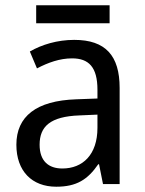

<svg xmlns="http://www.w3.org/2000/svg" viewBox="-20 -697 548 727"><path d="M395 -677H117V-609H395ZM261 -546C197 -546 138 -528 93 -502L120 -438C162 -460 206 -476 253 -476C316 -476 349 -443 349 -357V-324L269 -321C117 -316 42 -256 42 -149C42 -49 101 10 193 10C270 10 312 -17 352 -75H355L370 0H433V-364C433 -486 380 -546 261 -546ZM281 -260 349 -263V-213C349 -111 293 -59 216 -59C164 -59 130 -87 130 -149C130 -218 170 -256 281 -260Z"/></svg>

Font: Noto Sans Gurmukhi SemiCondensed
Style: Regular
Weight: 400
Width: 4
Designer: Jelle Bosma - Monotype Design Team
Foundry: Monotype Imaging Inc.
Version: Version 2.004